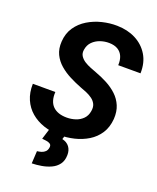

<svg xmlns="http://www.w3.org/2000/svg" viewBox="-169 -821 940 1146"><g transform="rotate(20 300.5 -248.0)"><path d="M402.3 -189.5Q406.7 -215.3 398.2 -233.2Q389.6 -251 372.8 -263.4Q356 -275.9 335.2 -284.7Q314.5 -293.5 293.9 -300.8Q256.3 -315.4 220 -334Q183.6 -352.5 153.8 -378.2Q124 -403.8 107.4 -438.2Q90.8 -472.7 93.8 -519Q97.2 -571.8 123.5 -610.4Q149.9 -648.9 190.7 -673.6Q231.4 -698.2 279.5 -710Q327.6 -721.7 374 -720.7Q440.4 -719.7 492.2 -693.1Q543.9 -666.5 573.5 -617.9Q603 -569.3 601.1 -501.5H459.5Q461.4 -533.7 451.4 -557.4Q441.4 -581.1 419.7 -594.2Q397.9 -607.4 364.3 -607.9Q335.4 -608.4 307.9 -598.9Q280.3 -589.4 260.5 -569.6Q240.7 -549.8 235.8 -518.6Q231.9 -495.6 242.4 -479Q252.9 -462.4 271.2 -450.7Q289.6 -439 310.3 -430.9Q331.1 -422.9 347.7 -416.5Q387.2 -402.3 424.1 -382.8Q460.9 -363.3 489.3 -336.7Q517.6 -310.1 532.7 -274.2Q547.9 -238.3 544.9 -190.9Q540.5 -136.7 515.6 -98.4Q490.7 -60.1 451.2 -35.9Q411.6 -11.7 364.7 -0.5Q317.9 10.7 269.5 10.3Q216.8 9.3 170.4 -6.3Q124 -22 89.4 -51.5Q54.7 -81.1 35.9 -124.3Q17.1 -167.5 18.6 -223.1L161.6 -222.7Q159.7 -192.9 166.3 -170.7Q172.9 -148.4 187.7 -133.3Q202.6 -118.2 224.9 -110.4Q247.1 -102.5 276.9 -102.5Q305.7 -102.5 332.5 -111.3Q359.4 -120.1 378.4 -139.4Q397.5 -158.7 402.3 -189.5ZM204.6 -2.9 306.6 -3.9 296.9 26.9Q327.1 33.7 342.8 54.7Q358.4 75.7 357.9 106.4Q357.4 142.6 340.1 165.8Q322.8 189 294.9 201.7Q267.1 214.4 235.4 219.7Q203.6 225.1 174.8 225.6L179.2 146.5Q193.4 145 206.8 140.9Q220.2 136.7 230 127.2Q239.7 117.7 242.2 101.6Q245.1 85 234.9 77.9Q224.6 70.8 209.5 69.1Q194.3 67.4 183.1 65.9Z"/></g></svg>

Font: Roboto
Style: Bold Italic
Weight: 700
Italic angle: -12°
Designer: Christian Robertson
Foundry: Google
Version: Version 3.0